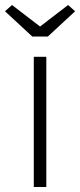

<svg xmlns="http://www.w3.org/2000/svg" viewBox="-60 -747 320 767"><path d="M75 0V-520H125V0ZM69 -601 -40 -702 -12 -727 100 -641 212 -727 240 -702 131 -601Z"/></svg>

Font: Mach ExtraLight
Style: Regular
Weight: 250
Version: Version 1.002